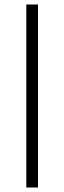

<svg xmlns="http://www.w3.org/2000/svg" viewBox="-20 -792 286 854"><path d="M97 42V-772H149V42Z"/></svg>

Font: Savate ExtraLight
Style: Regular
Weight: 200
Designer: Max Esnée
Foundry: Plomb Type
Version: Version 2.000